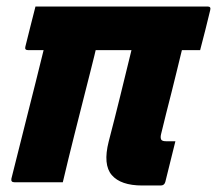

<svg xmlns="http://www.w3.org/2000/svg" viewBox="-20 -560 667 590"><path d="M519 -126Q511 -93 503.5 -63.5Q496 -34 488 -1Q485 10 474 10H417Q351 10 323.5 -22Q296 -54 314 -125Q332 -194 349.5 -265Q367 -336 384 -406H274L270 -389Q264 -365 257 -337Q250 -309 242 -278Q226 -215 208 -143.5Q190 -72 173 0H24Q13 0 15 -11Q39 -108 64.5 -208Q90 -308 114 -406H66Q55 -406 58 -417Q67 -452 73.5 -479Q80 -506 89 -540H618Q629 -540 626 -529Q618 -495 611 -468Q604 -441 595 -406H539L536 -394Q529 -366 522 -336.5Q515 -307 507 -276Q490 -210 475 -148Q472 -136 476 -130Q480 -126 490 -126Z"/></svg>

Font: Recursive Sn Lnr St XBd
Style: Italic
Weight: 800
Italic angle: -15°
Version: Version 1.079;hotconv 1.0.112;makeotfexe 2.5.65598; ttfautoh